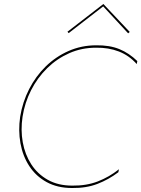

<svg xmlns="http://www.w3.org/2000/svg" viewBox="-20 -935 708 962"><path d="M93 -350Q83 -284 94 -222.5Q105 -161 136.5 -112Q168 -63 219.5 -34Q271 -5 342 -5Q413 -4 470 -26Q527 -48 576 -87L573 -72Q524 -35 468 -13.5Q412 8 341 7Q268 7 214 -22.5Q160 -52 127 -102.5Q94 -153 82.5 -217Q71 -281 81 -350Q93 -424 126 -488.5Q159 -553 209 -602Q259 -651 323.5 -679.5Q388 -708 462 -708Q529 -709 578 -689Q627 -669 668 -629L665 -614Q627 -657 575.5 -677Q524 -697 461 -696Q389 -696 327 -668.5Q265 -641 216.5 -593.5Q168 -546 136 -483.5Q104 -421 93 -350ZM324 -769 318 -776 498 -915 630 -775 622 -768 497 -903Z"/></svg>

Font: Jost Thin
Style: Italic
Weight: 200
Italic angle: -5°
Version: Version 3.710